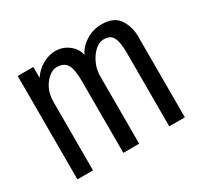

<svg xmlns="http://www.w3.org/2000/svg" viewBox="-107 -601 765 735"><g transform="rotate(-30 275.0 -234.0)"><path d="M41 0V-457H110V-409Q127 -435 155 -451.5Q183 -468 213 -468Q246 -468 271.5 -448Q297 -428 303 -399Q317 -429 348.5 -448.5Q380 -468 417 -468Q473 -468 495.5 -432Q518 -396 516 -348V0H447V-321Q447 -362 440.5 -382Q434 -402 422.5 -408Q411 -414 396 -414Q375 -414 356 -396.5Q337 -379 325.5 -352.5Q314 -326 314 -299V0H244V-315Q244 -372 230.5 -392Q217 -412 186 -412Q170 -412 152.5 -398.5Q135 -385 122.5 -360.5Q110 -336 110 -302V0Z"/></g></svg>

Font: Inconsolata SemiExpanded
Style: Regular
Weight: 400
Width: 6
Monospace: yes
Designer: Raph Levien, Cyreal, Brenton Simpson
Foundry: Raph Levien, Cyreal, Google
Version: Version 3.000; ttfautohint (v1.8.2.53-6de2)